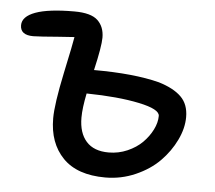

<svg xmlns="http://www.w3.org/2000/svg" viewBox="-43 -566 690 617"><g transform="rotate(5 301.5 -257.5)"><path d="M317.9 3.9Q227.1 3.9 180.9 -43.7Q134.8 -91.3 134.8 -170.9Q134.8 -217.3 156.2 -318.4Q177.7 -419.4 180.2 -437Q160.6 -436 130.6 -433.6Q100.6 -431.2 79.1 -429.7Q57.6 -428.2 47.9 -428.2Q5.9 -428.2 5.9 -460Q5.9 -488.3 47.9 -503.7Q89.8 -519 172.9 -519Q226.6 -519 248.3 -498.5Q270 -478 270 -442.9Q270 -414.6 252 -336.9Q380.9 -336.9 462.9 -315.9Q511.2 -301.3 535.6 -277.3Q560.1 -253.4 560.1 -211.9Q560.1 -175.8 541.7 -137.7Q523.4 -99.6 492.4 -68.1Q461.4 -36.6 415.3 -16.4Q369.1 3.9 317.9 3.9ZM225.1 -181.2Q225.1 -131.8 249.5 -104.5Q273.9 -77.1 321.8 -77.1Q353.5 -77.1 382.1 -89.6Q410.6 -102.1 429.9 -121.3Q449.2 -140.6 460.7 -163.6Q472.2 -186.5 472.2 -208Q472.2 -230 404.5 -244.1Q336.9 -258.3 234.9 -259.8Q225.1 -211.9 225.1 -181.2Z"/></g></svg>

Font: Shantell Sans Irregular
Style: Regular
Weight: 400
Designer: Stephen Nixon, Anya Danilova, Shantell Martin
Foundry: Arrow Type
Version: Version 1.006;[9816181b4]